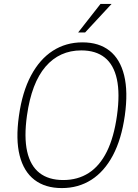

<svg xmlns="http://www.w3.org/2000/svg" viewBox="-20 -949 704 979"><path d="M295.5 10Q210.5 10 155.8 -32Q101 -74 80.2 -156Q59.5 -238 76.5 -358Q93.5 -480 138 -563.5Q182.5 -647 249.2 -690Q316 -733 400.5 -733Q484.5 -733 538.5 -690.5Q592.5 -648 613 -564.8Q633.5 -481.5 616.5 -360Q599.5 -239.5 555.8 -157Q512 -74.5 445.8 -32.2Q379.5 10 295.5 10ZM302.5 -31Q376.5 -31 432.5 -67Q488.5 -103 524.8 -176Q561 -249 576.5 -360Q592 -471.5 576 -545.2Q560 -619 514.2 -655.5Q468.5 -692 394.5 -692Q283.5 -692 212.2 -609.2Q141 -526.5 117.5 -360Q102 -249.5 118.5 -176.5Q135 -103.5 181.5 -67.2Q228 -31 302.5 -31ZM378.5 -783.5 492.5 -929H549L414 -783.5Z"/></svg>

Font: Public Sans Thin Thin
Style: Italic
Weight: 250
Italic angle: -8°
Version: Version 2.001